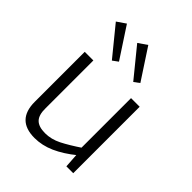

<svg xmlns="http://www.w3.org/2000/svg" viewBox="-212 -860 991 991"><g transform="rotate(45 283.0 -364.5)"><path d="M144 -485V-137Q143 -87 164.5 -65Q186 -43 233 -43Q278 -43 321.5 -65Q365 -87 426 -128L433 -82Q375 -35 321 -11Q267 13 212 13Q81 13 81 -120V-485ZM482 -485V0H432L426 -91L419 -106V-485ZM288 -742 398 -574 368 -552 240 -709ZM132 -742 242 -574 212 -552 84 -709Z"/></g></svg>

Font: Exo 2 Light
Style: Regular
Weight: 300
Designer: Natanael Gama
Foundry: Natanael Gama
Version: Version 2.010